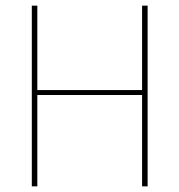

<svg xmlns="http://www.w3.org/2000/svg" viewBox="-20 -659 634 679"><path d="M112 0H92.5V-639H112ZM502 0H482.5V-639H502ZM103.5 -340.5H493.5V-323H103.5Z"/></svg>

Font: Anek Telugu Thin
Style: Regular
Weight: 250
Version: Version 1.003